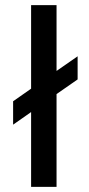

<svg xmlns="http://www.w3.org/2000/svg" viewBox="-20 -727 346 747"><path d="M200 0H101V-291L31 -242V-333L101 -382V-707H200V-451L282 -508V-418L200 -361Z"/></svg>

Font: Hind Vadodara Medium
Style: Regular
Weight: 500
Designer: Hitesh Malaviya
Foundry: Indian Type Foundry
Version: Version 1.001;PS 1.0;hotconv 1.0.86;makeotf.lib2.5.63406; tt